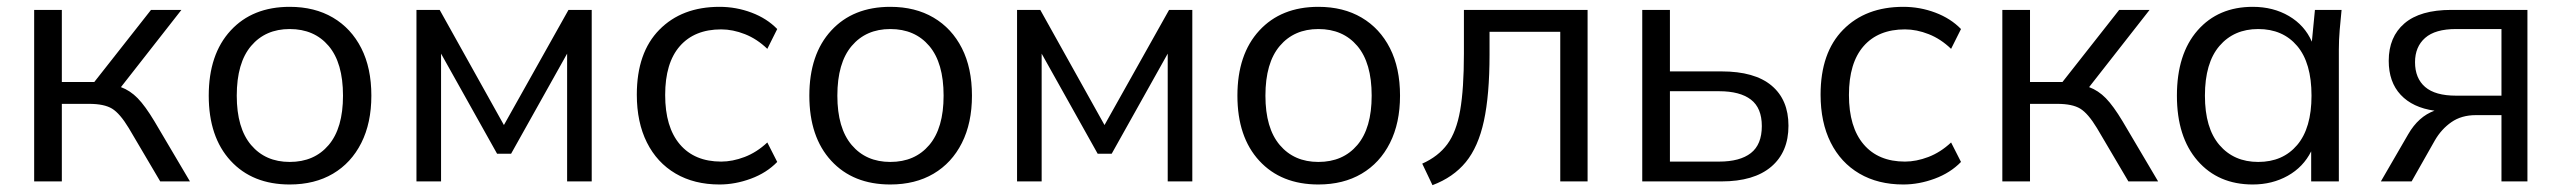

<svg xmlns="http://www.w3.org/2000/svg" viewBox="-20 -531 7498 562"><path d="M80 0V-502H161V-291H256L422 -502H511L334 -276Q361 -266 383 -243.5Q405 -221 432 -176L536 0H449L357 -156Q331 -199 308 -213Q285 -227 241 -227H161V0Z M828 9Q719 9 655 -60.5Q591 -130 591 -251Q591 -372 655 -441.5Q719 -511 828 -511Q901 -511 954.5 -479.5Q1008 -448 1037.5 -390Q1067 -332 1067 -251Q1067 -171 1037.5 -112.5Q1008 -54 954.5 -22.5Q901 9 828 9ZM828 -57Q900 -57 942 -106.5Q984 -156 984 -251Q984 -347 942 -396.5Q900 -446 828 -446Q757 -446 715 -396.5Q673 -347 673 -251Q673 -156 715 -106.5Q757 -57 828 -57Z M1199 0V-502H1267L1455 -165L1644 -502H1712V0H1640V-374L1476 -81H1435L1271 -374V0Z M2086 9Q2012 9 1957.5 -23Q1903 -55 1873.5 -114Q1844 -173 1844 -254Q1844 -377 1910 -444Q1976 -511 2086 -511Q2135 -511 2180 -494Q2225 -477 2255 -446L2226 -388Q2196 -417 2160.5 -431Q2125 -445 2091 -445Q2013 -445 1970 -396Q1927 -347 1927 -253Q1927 -159 1970 -108.5Q2013 -58 2091 -58Q2124 -58 2159.5 -71.5Q2195 -85 2226 -114L2255 -57Q2224 -25 2178 -8Q2132 9 2086 9Z M2586 9Q2477 9 2413 -60.5Q2349 -130 2349 -251Q2349 -372 2413 -441.5Q2477 -511 2586 -511Q2659 -511 2712.5 -479.5Q2766 -448 2795.5 -390Q2825 -332 2825 -251Q2825 -171 2795.5 -112.5Q2766 -54 2712.5 -22.5Q2659 9 2586 9ZM2586 -57Q2658 -57 2700 -106.5Q2742 -156 2742 -251Q2742 -347 2700 -396.5Q2658 -446 2586 -446Q2515 -446 2473 -396.5Q2431 -347 2431 -251Q2431 -156 2473 -106.5Q2515 -57 2586 -57Z M2957 0V-502H3025L3213 -165L3402 -502H3470V0H3398V-374L3234 -81H3193L3029 -374V0Z M3839 9Q3730 9 3666 -60.5Q3602 -130 3602 -251Q3602 -372 3666 -441.5Q3730 -511 3839 -511Q3912 -511 3965.5 -479.5Q4019 -448 4048.5 -390Q4078 -332 4078 -251Q4078 -171 4048.5 -112.5Q4019 -54 3965.5 -22.5Q3912 9 3839 9ZM3839 -57Q3911 -57 3953 -106.5Q3995 -156 3995 -251Q3995 -347 3953 -396.5Q3911 -446 3839 -446Q3768 -446 3726 -396.5Q3684 -347 3684 -251Q3684 -156 3726 -106.5Q3768 -57 3839 -57Z M4173 11 4143 -52Q4190 -73 4216.5 -109Q4243 -145 4254 -208Q4265 -271 4265 -374V-502H4627V0H4547V-438H4340V-371Q4340 -253 4323.5 -177Q4307 -101 4270.5 -56.5Q4234 -12 4173 11Z M4787 0V-502H4868V-322H5019Q5116 -322 5165.5 -280.5Q5215 -239 5215 -163Q5215 -86 5164.5 -43Q5114 0 5019 0ZM4868 -58H5012Q5073 -58 5105 -83Q5137 -108 5137 -162Q5137 -215 5105 -239.5Q5073 -264 5012 -264H4868Z M5551 9Q5477 9 5422.5 -23Q5368 -55 5338.5 -114Q5309 -173 5309 -254Q5309 -377 5375 -444Q5441 -511 5551 -511Q5600 -511 5645 -494Q5690 -477 5720 -446L5691 -388Q5661 -417 5625.5 -431Q5590 -445 5556 -445Q5478 -445 5435 -396Q5392 -347 5392 -253Q5392 -159 5435 -108.5Q5478 -58 5556 -58Q5589 -58 5624.5 -71.5Q5660 -85 5691 -114L5720 -57Q5689 -25 5643 -8Q5597 9 5551 9Z M5841 0V-502H5922V-291H6017L6183 -502H6272L6095 -276Q6122 -266 6144 -243.5Q6166 -221 6193 -176L6297 0H6210L6118 -156Q6092 -199 6069 -213Q6046 -227 6002 -227H5922V0Z M6574 9Q6473 9 6412.5 -60.5Q6352 -130 6352 -251Q6352 -373 6412.5 -442Q6473 -511 6574 -511Q6634 -511 6680 -484Q6726 -457 6747 -409L6756 -502H6834Q6831 -473 6828.5 -443.5Q6826 -414 6826 -386V0H6745V-88Q6722 -42 6676.5 -16.5Q6631 9 6574 9ZM6590 -57Q6662 -57 6704 -106.5Q6746 -156 6746 -251Q6746 -347 6704 -396.5Q6662 -446 6590 -446Q6519 -446 6476.5 -396.5Q6434 -347 6434 -251Q6434 -156 6476.5 -106.5Q6519 -57 6590 -57Z M6949 0 7029 -138Q7059 -190 7106 -207Q7042 -216 7007 -253.5Q6972 -291 6972 -353Q6972 -423 7018 -462.5Q7064 -502 7155 -502H7378V0H7302V-194H7227Q7185 -194 7155.5 -173.5Q7126 -153 7107 -120L7039 0ZM7169 -251H7302V-446H7169Q7108 -446 7078.5 -420Q7049 -394 7049 -349Q7049 -302 7078.5 -276.5Q7108 -251 7169 -251Z"/></svg>

Font: Mulish
Style: Regular
Weight: 400
Designer: Vernon Adams
Foundry: Vernon Adams
Version: Version 3.603; ttfautohint (v1.8.3)